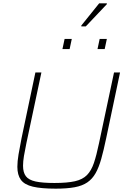

<svg xmlns="http://www.w3.org/2000/svg" viewBox="-20 -1122 757 1150"><path d="M314 8Q227 8 176.5 -4Q126 -16 105 -45Q84 -74 84 -123Q84 -155 91 -197Q98 -239 109 -294L192 -688H228L138 -264Q129 -221 123.5 -188Q118 -155 118 -129Q118 -89 135 -66.5Q152 -44 193 -35Q234 -26 306 -26Q383 -26 429 -36.5Q475 -47 501 -73.5Q527 -100 542.5 -146Q558 -192 573 -264L663 -688H699L616 -294Q601 -222 586.5 -170.5Q572 -119 552.5 -84.5Q533 -50 503 -29.5Q473 -9 427 -0.5Q381 8 314 8ZM564 -828 577 -889H620L607 -828ZM354 -828 367 -889H410L397 -828ZM467 -964V-969L574 -1102H620V-1097L494 -964Z"/></svg>

Font: Saira Thin
Style: Italic
Weight: 100
Italic angle: -12°
Designer: Hector Gatti with collaboration of the Omnibus-Type team
Foundry: Omnibus-Type
Version: Version 1.101